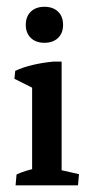

<svg xmlns="http://www.w3.org/2000/svg" viewBox="-20 -558 277 578"><path d="M76.7 -2.9V-333.5L165.5 -342.8V-2.9ZM76.7 -249.5V-312L90.8 -287.1L23.4 -320.8L25.9 -344.7Q48.8 -355.5 78.6 -362.5Q108.4 -369.6 141.1 -372.6H165.5V-294.9ZM26.9 0 29.8 -32.7Q42 -38.6 56.9 -43.2Q71.8 -47.9 89.4 -51.8L76.7 -12.2V-82H165.5V-12.2L154.8 -47.9L217.8 -33.7L214.8 0ZM113.8 -429.2Q87.9 -429.2 72.8 -443.8Q57.6 -458.5 57.6 -483.4Q57.6 -508.3 72.8 -522.9Q87.9 -537.6 113.8 -537.6Q139.6 -537.6 154.8 -522.9Q169.9 -508.3 169.9 -483.4Q169.9 -458.5 154.8 -443.8Q139.6 -429.2 113.8 -429.2Z"/></svg>

Font: Markazi Text Medium
Style: Regular
Weight: 500
Designer: Borna Izadpanah (Arabic designer), Fiona Ross (Arabic design director) and Florian Runge (Latin designer)
Foundry: Borna Izadpanah and Florian Runge
Version: Version 1.001